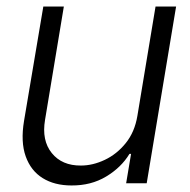

<svg xmlns="http://www.w3.org/2000/svg" viewBox="-20 -566 586 593"><path d="M404.3 -208 460.4 -545.9H523.9L433.1 0H369.6L384.8 -90.8H379.9Q354.5 -48.8 307.9 -20.8Q261.2 7.3 200.7 6.8Q148.4 6.8 111.8 -15.9Q75.2 -38.6 59.3 -83.3Q43.5 -127.9 54.2 -192.4L113.8 -545.9H177.2L119.1 -195.8Q108.4 -132.3 139.9 -93.3Q171.4 -54.2 230 -54.7Q266.6 -54.7 303.7 -72.3Q340.8 -89.8 368.4 -124Q396 -158.2 404.3 -208Z"/></svg>

Font: Inter Tight Light
Style: Italic
Weight: 300
Italic angle: -9.39999°
Designer: Rasmus Andersson
Foundry: rsms
Version: Version 3.004